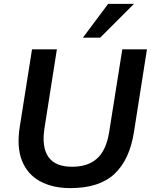

<svg xmlns="http://www.w3.org/2000/svg" viewBox="-20 -959 777 989"><path d="M342 10Q252 10 187 -25Q122 -60 93.5 -130.5Q65 -201 82 -307L145 -705H273L209 -298Q194 -201 229.5 -150.5Q265 -100 351 -100Q433 -100 480 -142.5Q527 -185 542 -277L610 -705H737L670 -279Q648 -137 570 -63.5Q492 10 342 10ZM407 -765 537 -939H670L496 -765Z"/></svg>

Font: Nunito Sans
Style: Bold Italic
Weight: 700
Italic angle: -9°
Designer: Vernon Adams
Foundry: Vernon Adams
Version: Version 3.006; ttfautohint (v1.8.3)